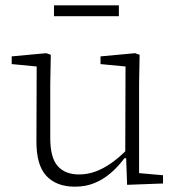

<svg xmlns="http://www.w3.org/2000/svg" viewBox="-20 -690 672 722"><path d="M262 12Q192 12 154 -29Q116 -70 117 -162L118 -460L139 -438L24 -449V-478L154 -490L171 -484L169 -375V-171Q169 -97 197 -65.5Q225 -34 277 -34Q310 -34 340.5 -45.5Q371 -57 401 -78.5Q431 -100 461 -131L469 -95H448Q424 -63 396 -39Q368 -15 335 -1.5Q302 12 262 12ZM458 5 454 -104H451L452 -440L358 -449V-478L488 -490L505 -484L503 -375V-39L593 -31V0ZM183 -629V-670H427V-629Z"/></svg>

Font: Source Serif 4 Light
Style: Regular
Weight: 300
Designer: Frank Grießhammer
Foundry: Adobe Systems Incorporated
Version: Version 4.004;hotconv 1.0.116;makeotfexe 2.5.65601